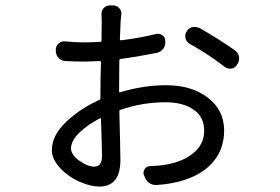

<svg xmlns="http://www.w3.org/2000/svg" viewBox="-20 -644 1040 714"><path d="M330.1 -24.4Q359.4 -24.4 359.4 -63.5Q359.4 -87.9 355.5 -201.2Q355.5 -206.1 351.6 -204.1Q304.7 -179.7 274.4 -149.9Q244.1 -120.1 244.1 -91.8Q244.1 -68.4 274.9 -46.4Q305.7 -24.4 330.1 -24.4ZM422.9 -303.7Q422.9 -298.8 426.8 -300.8Q513.7 -327.1 597.7 -327.1Q692.4 -327.1 752.9 -280.8Q813.5 -234.4 813.5 -158.2Q813.5 -84 764.2 -32.7Q714.8 18.6 619.1 37.1Q594.7 42 562.5 43.9Q546.9 44.9 534.7 36.1Q522.5 27.3 517.6 12.7L514.6 5.9Q512.7 0 514.2 -5.9Q515.6 -11.7 518.6 -16.1Q521.5 -20.5 526.9 -23.4Q532.2 -26.4 539.1 -26.4Q573.2 -27.3 599.6 -32.2Q661.1 -43 700.2 -75.7Q739.3 -108.4 739.3 -158.2Q739.3 -210 699.2 -236.8Q659.2 -263.7 596.7 -263.7Q508.8 -263.7 427.7 -235.4Q423.8 -234.4 423.8 -229.5Q424.8 -195.3 426.3 -131.3Q427.7 -67.4 427.7 -48.8Q427.7 49.8 349.6 49.8Q316.4 49.8 275.4 31.7Q234.4 13.7 203.6 -19Q172.9 -51.8 172.9 -85.9Q172.9 -140.6 226.1 -190.9Q279.3 -241.2 349.6 -272.5Q353.5 -274.4 353.5 -278.3V-300.8Q353.5 -318.4 354 -356Q354.5 -393.6 355.5 -412.1Q355.5 -417 350.6 -417Q312.5 -415 292 -415Q257.8 -415 222.7 -417Q208 -418 197.8 -428.7Q187.5 -439.5 187.5 -455.1V-459Q187.5 -472.7 197.8 -481.9Q208 -491.2 221.7 -490.2Q263.7 -486.3 292 -486.3Q311.5 -486.3 352.5 -488.3Q357.4 -488.3 357.4 -492.2Q357.4 -511.7 357.9 -537.1Q358.4 -562.5 358.4 -567.4Q358.4 -576.2 357.4 -589.8Q356.4 -603.5 365.7 -613.8Q375 -624 388.7 -624H400.4Q414.1 -624 423.3 -613.8Q432.6 -603.5 431.2 -589.8Q429.7 -576.2 428.7 -567.4Q427.7 -545.9 425.8 -498Q425.8 -494.1 430.7 -494.1Q501 -502.9 560.5 -517.6Q573.2 -520.5 584 -512.7Q594.7 -504.9 594.7 -491.2V-488.3Q595.7 -473.6 586.4 -461.9Q577.1 -450.2 562.5 -447.3Q488.3 -432.6 428.7 -424.8Q423.8 -423.8 423.8 -419.9Q423.8 -400.4 423.3 -360.8Q422.9 -321.3 422.9 -303.7ZM686.5 -480.5Q673.8 -487.3 669.9 -501Q668.9 -505.9 668.9 -509.8Q668.9 -518.6 673.8 -526.4Q680.7 -539.1 694.3 -543Q700.2 -543.9 704.1 -543.9Q712.9 -543.9 721.7 -540Q793.9 -499 854.5 -456.1Q866.2 -447.3 869.1 -432.6Q869.1 -429.7 869.1 -425.8Q869.1 -415 863.3 -406.2L860.4 -402.3Q853.5 -390.6 839.8 -388.7Q837.9 -388.7 835 -388.7Q824.2 -388.7 815.4 -395.5Q760.7 -438.5 686.5 -480.5Z"/></svg>

Font: Gen Jyuu GothicL Regular
Style: Regular
Weight: 400
Designer: [Source Han Sans]
Ryoko NISHIZUKA  (kana & ideographs); Paul D. Hunt (Latin, Greek & Cyrillic); Wenlong ZHANG  (bopomofo
Version: Version 1.002.20150607